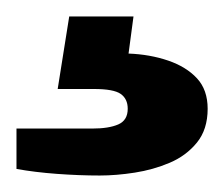

<svg xmlns="http://www.w3.org/2000/svg" viewBox="-20 -31 272 233"><path d="M101 182Q76 182 49 180Q22 178 0 174V125H92Q112 125 123.5 120Q135 115 135 101Q135 89 126.5 83Q118 77 94 77H50L64 -11H142L136 34Q162 35 184 42.5Q206 50 219 64Q232 78 232 101Q232 126 219 142Q206 158 186 166.5Q166 175 143.5 178.5Q121 182 101 182Z"/></svg>

Font: Archivo SemiBold SemiBold
Style: Regular
Weight: 600
Version: Version 2.001